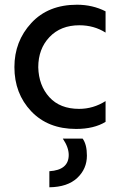

<svg xmlns="http://www.w3.org/2000/svg" viewBox="-20 -536 511 813"><path d="M427 -20Q378 10 302 10Q183 10 112 -65Q41 -140 41 -252Q41 -361 112.5 -438.5Q184 -516 306 -516Q372 -516 427 -488V-398Q378 -429 316 -429Q237 -429 189.5 -379Q142 -329 142 -251Q144 -174 189 -124.5Q234 -75 315 -75Q375 -75 427 -108ZM348 123Q348 179 307 217.5Q266 256 189 257V189Q271 184 271 120Q271 88 246 51H330Q348 76 348 123Z"/></svg>

Font: Hind Madurai Medium
Style: Regular
Weight: 500
Designer: Jyotish Sonowal
Foundry: Indian Type Foundry
Version: Version 1.001;PS 1.0;hotconv 1.0.86;makeotf.lib2.5.63406; tt